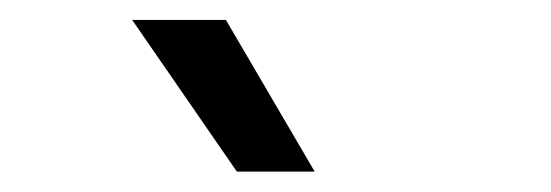

<svg xmlns="http://www.w3.org/2000/svg" viewBox="-20 -750 540 188"><path d="M211.9 -582H288.1L201.2 -730.5H109.4Z"/></svg>

Font: Wanted Sans
Style: Regular
Weight: 400
Designer: Original Design by Kil Hyung-jin and Kang Hanbin, Wanted Lab, Inc; Hangeul from Source Han Sans by Jang Soo-young and Ka
Foundry: Wanted Lab, Inc.
Version: Version 1.001;Glyphs 3.2 (3227)